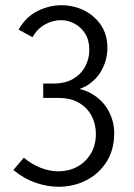

<svg xmlns="http://www.w3.org/2000/svg" viewBox="-20 -704 510 733"><path d="M204 9Q160 9 115.5 -6.5Q71 -22 31 -55L71 -102Q102 -76 136 -63Q170 -50 203 -50Q242 -50 274 -67Q306 -84 326 -116Q346 -148 346 -194Q346 -230 330 -261Q314 -292 282.5 -311Q251 -330 204 -330H145V-385H183Q229 -385 259.5 -403Q290 -421 305.5 -450.5Q321 -480 321 -513Q321 -550 305.5 -575Q290 -600 265 -613.5Q240 -627 212 -627Q182 -627 152.5 -611Q123 -595 104 -562L51 -591Q79 -640 123.5 -662Q168 -684 214 -684Q260 -684 299.5 -665Q339 -646 364.5 -609.5Q390 -573 390 -521Q390 -479 370.5 -440.5Q351 -402 313.5 -378.5Q276 -355 222 -355V-371Q287 -371 329.5 -346.5Q372 -322 394 -281.5Q416 -241 416 -196Q416 -131 386 -85Q356 -39 308 -15Q260 9 204 9Z"/></svg>

Font: Yaldevi ExtraLight
Style: Regular
Weight: 400
Version: Version 1.100